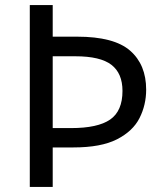

<svg xmlns="http://www.w3.org/2000/svg" viewBox="-20 -734 645 754"><path d="M554 -382Q554 -322 528 -270.5Q502 -219 439.5 -187Q377 -155 268 -155H187V0H97V-714H187V-590H283Q428 -590 491 -535Q554 -480 554 -382ZM259 -231Q364 -231 412.5 -264.5Q461 -298 461 -377Q461 -446 417.5 -479.5Q374 -513 276 -513H187V-231Z"/></svg>

Font: Noto Sans Medefaidrin
Style: Regular
Weight: 400
Designer: Dalton Maag Ltd
Foundry: Dalton Maag Ltd
Version: Version 1.002; ttfautohint (v1.8.4.7-5d5b)